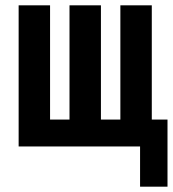

<svg xmlns="http://www.w3.org/2000/svg" viewBox="-20 -550 649 721"><path d="M506 151V0H50V-530H168V-101H241V-530H359V-101H432V-530H550V-101H609V151Z"/></svg>

Font: Iosevka Curly Extended
Style: Bold
Weight: 700
Width: 7
Monospace: yes
Designer: Belleve Invis
Foundry: Belleve Invis
Version: Version 11.1.0; ttfautohint (v1.8.3)